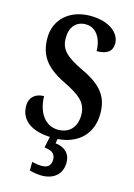

<svg xmlns="http://www.w3.org/2000/svg" viewBox="-140 -796 773 1104"><g transform="rotate(15 246.0 -244.0)"><path d="M222 236C293 236 342 197 342 127C342 73 306 41 252 36L257 9C378 1 457 -75 457 -195C457 -298 408 -357 293 -411C181 -464 152 -501 152 -565C152 -631 187 -670 244 -670C311 -670 343 -603 343 -537C407 -537 435 -562 435 -607C435 -665 375 -724 256 -724C139 -724 50 -652 50 -538C50 -435 95 -372 209 -316C305 -269 353 -234 353 -159C353 -89 314 -43 245 -43C173 -43 121 -104 118 -209C71 -209 33 -183 33 -128C33 -59 80 3 211 9L197 75C235 80 263 91 263 130C263 168 242 182 208 182C192 182 171 179 150 174V225C171 232 204 236 222 236Z"/></g></svg>

Font: Noto Serif Ethiopic Condensed SemiBold
Style: Regular
Weight: 600
Width: 3
Designer: Monotype Design Team
Foundry: Monotype Imaging Inc.
Version: Version 2.102